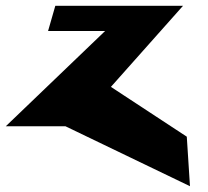

<svg xmlns="http://www.w3.org/2000/svg" viewBox="-45 -436 718 663"><path d="M600 36 338 -136 587 -416H146L121 -329H318L-25 0H181L611 207Z"/></svg>

Font: Hussar Milosc
Style: Bold
Weight: 700
Foundry: Cannot Into Space Fonts
Version: Version 1.02